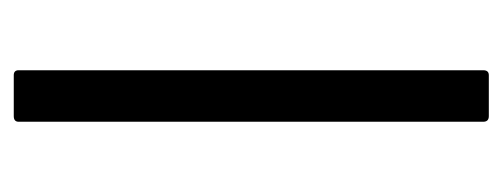

<svg xmlns="http://www.w3.org/2000/svg" viewBox="-240 -472 713 272"><g transform="rotate(90 116.0 -336.5)"><path d="M153 -7Q153 0 145 0H87Q80 0 80 -7V-665Q80 -673 87 -673H145Q153 -673 153 -665Z"/></g></svg>

Font: Glory
Style: Regular
Weight: 400
Designer: Robert Leuschke
Foundry: Robert Leuschke
Version: Version 1.011